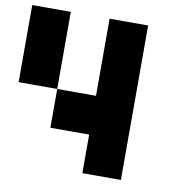

<svg xmlns="http://www.w3.org/2000/svg" viewBox="-80 -800 881 881"><g transform="rotate(10 360.5 -360.0)"><path d="M360.4 -360.4Q360.4 -480.5 360.4 -719.7Q419.9 -719.7 540 -719.7Q540 -480.5 540 0Q480.5 0 360.4 0Q360.4 -59.6 360.4 -179.7Q299.8 -179.7 179.7 -179.7Q179.7 -240.2 179.7 -360.4Q240.2 -360.4 360.4 -360.4ZM0 -719.7Q59.6 -719.7 179.7 -719.7Q179.7 -599.6 179.7 -360.4Q120.1 -360.4 0 -360.4Q0 -480.5 0 -719.7Z"/></g></svg>

Font: Pixelfont
Style: 5 px
Weight: 400
Designer: Eugene Lysy
Version: Version 1.0.2 (beta)